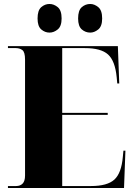

<svg xmlns="http://www.w3.org/2000/svg" viewBox="-20 -946 674 966"><path d="M20 0V-10H61Q82 -10 94 -22.5Q106 -35 106 -63V-646Q106 -684 92.5 -694Q79 -704 60 -704H20V-714H573L580 -526H570L567 -558Q559 -640 523.5 -672Q488 -704 407 -704H293V-378H522V-368H293V-10H438Q520 -10 555.5 -42.5Q591 -75 598 -157L601 -188H611L604 0ZM434 -782Q410 -782 391.5 -798Q373 -814 373 -853Q373 -894 391.5 -910Q410 -926 434 -926Q455 -926 474.5 -910Q494 -894 494 -853Q494 -814 474.5 -798Q455 -782 434 -782ZM229 -782Q206 -782 187.5 -798Q169 -814 169 -853Q169 -894 187.5 -910Q206 -926 229 -926Q251 -926 270.5 -910Q290 -894 290 -853Q290 -814 270.5 -798Q251 -782 229 -782Z"/></svg>

Font: Noto Serif Display SemiCondensed Black
Style: Regular
Weight: 900
Width: 4
Designer: Monotype Design Team
Foundry: Monotype Imaging Inc.
Version: Version 2.009